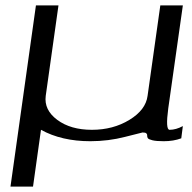

<svg xmlns="http://www.w3.org/2000/svg" viewBox="-20 -520 706 707"><path d="M653.3 -500 599.6 -121.1Q588.9 -42 604.5 -42Q627.9 -42 653.3 -55.7Q653.3 -55.7 647.5 -10.7Q619.1 0 583 0Q555.7 0 541.5 -3.4Q527.3 -6.8 524.4 -11.2Q521.5 -15.6 522 -20.5Q522.5 -25.4 519 -28.8Q515.6 -32.2 504.9 -32.2Q502.9 -32.2 440.9 -16.1Q378.9 0 312.5 0Q207 0 130.9 -42L101.6 167H18.6L112.3 -500H195.3L148.4 -167Q141.6 -115.2 190.9 -78.6Q240.2 -42 318.4 -42Q396.5 -42 456.5 -78.6Q516.6 -115.2 523.4 -167L570.3 -500Z"/></svg>

Font: okolaks
Style: RegularItalic
Weight: 500
Italic angle: -8°
Version: Version 000.6.0